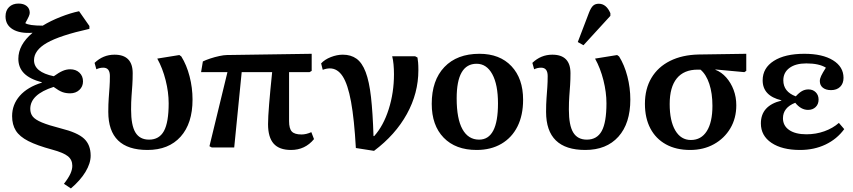

<svg xmlns="http://www.w3.org/2000/svg" viewBox="-20 -828 4792 1078"><path d="M378 230 339 204Q364 172 375 148Q386 124 386 103Q386 69 361 49Q336 29 273 12Q188 -11 139 -36Q90 -61 69 -94.5Q48 -128 48 -176Q48 -241 91 -290Q134 -339 215 -364V-366Q147 -384 115 -416.5Q83 -449 83 -498Q83 -577 163 -644Q92 -639 51.5 -663.5Q11 -688 11 -736Q11 -769 31 -788.5Q51 -808 84 -808Q113 -808 130 -794Q147 -780 147 -756Q147 -748 141.5 -735.5Q136 -723 122 -698Q142 -684 220 -684Q264 -711 320 -733Q376 -755 424 -765L482 -682V-666Q316 -629 243.5 -587.5Q171 -546 171 -490Q171 -423 282 -400Q311 -421 332 -430Q353 -439 374 -439Q406 -439 426 -420Q446 -401 446 -371Q446 -342 425.5 -323Q405 -304 374 -304Q350 -304 330.5 -311Q311 -318 281 -340Q150 -298 150 -217Q150 -191 164 -173.5Q178 -156 215 -140.5Q252 -125 322 -107Q415 -84 452 -49.5Q489 -15 489 46Q489 89 460 137Q431 185 378 230Z M808 14Q588 14 588 -200Q588 -244 590.5 -277Q593 -310 595 -339Q597 -368 597 -401Q597 -448 560 -448Q539 -448 521 -439L511 -475Q559 -521 623 -521Q725 -521 725 -417Q725 -381 723 -351Q721 -321 718.5 -288.5Q716 -256 716 -213Q716 -124 740.5 -84Q765 -44 817 -44Q874 -44 900.5 -92.5Q927 -141 927 -248Q927 -310 910 -377.5Q893 -445 863 -499L987 -519L998 -511Q1028 -463 1044.5 -399Q1061 -335 1061 -269Q1061 -135 994 -60.5Q927 14 808 14Z M1614 14Q1548 14 1516.5 -21.5Q1485 -57 1485 -131Q1485 -169 1491 -243Q1497 -317 1508 -423H1337L1295 0H1169L1156 -7L1257 -423H1109L1119 -483Q1135 -491 1160.5 -499.5Q1186 -508 1212 -513.5Q1238 -519 1254 -519L1730 -526V-430L1718 -423H1603Q1603 -358 1603 -289.5Q1603 -221 1603 -148Q1603 -106 1618.5 -89.5Q1634 -73 1673 -73Q1699 -73 1728 -86L1743 -47Q1693 14 1614 14Z M2080 19 1978 3Q1969 -158 1951 -256.5Q1933 -355 1904 -399.5Q1875 -444 1832 -444Q1813 -444 1792 -436L1783 -472Q1803 -494 1837.5 -507.5Q1872 -521 1905 -521Q1950 -521 1981.5 -498.5Q2013 -476 2033 -423.5Q2053 -371 2063 -283Q2073 -195 2077 -64H2081Q2133 -122 2162.5 -215Q2192 -308 2192 -411Q2192 -440 2189.5 -466.5Q2187 -493 2182 -512H2311L2324 -505Q2326 -493 2327.5 -477Q2329 -461 2329 -434Q2329 -305 2264.5 -188Q2200 -71 2080 19Z M2656 14Q2538 14 2471 -55Q2404 -124 2404 -245Q2404 -377 2475 -451.5Q2546 -526 2672 -526Q2786 -526 2851.5 -456.5Q2917 -387 2917 -268Q2917 -181 2885.5 -118Q2854 -55 2795 -20.5Q2736 14 2656 14ZM2670 -44Q2776 -44 2776 -247Q2776 -353 2744 -411.5Q2712 -470 2656 -470Q2544 -470 2544 -276Q2544 -161 2576.5 -102.5Q2609 -44 2670 -44Z M3266 14Q3046 14 3046 -200Q3046 -244 3048.5 -277Q3051 -310 3053 -339Q3055 -368 3055 -401Q3055 -448 3018 -448Q2997 -448 2979 -439L2969 -475Q3017 -521 3081 -521Q3183 -521 3183 -417Q3183 -381 3181 -351Q3179 -321 3176.5 -288.5Q3174 -256 3174 -213Q3174 -124 3198.5 -84Q3223 -44 3275 -44Q3332 -44 3358.5 -92.5Q3385 -141 3385 -248Q3385 -310 3368 -377.5Q3351 -445 3321 -499L3445 -519L3456 -511Q3486 -463 3502.5 -399Q3519 -335 3519 -269Q3519 -135 3452 -60.5Q3385 14 3266 14ZM3256 -574 3224 -592 3287 -757Q3298 -785 3310 -796Q3322 -807 3342 -807Q3384 -807 3407 -754V-739Z M3855 14Q3776 14 3719 -17.5Q3662 -49 3631.5 -107Q3601 -165 3601 -245Q3601 -329 3637.5 -390.5Q3674 -452 3742 -486Q3810 -520 3903 -522L4170 -526V-430L4159 -423L3997 -438V-436Q4031 -423 4057.5 -393Q4084 -363 4099 -323Q4114 -283 4114 -237Q4114 -164 4080.5 -107.5Q4047 -51 3988.5 -18.5Q3930 14 3855 14ZM3859 -42Q3917 -42 3948.5 -92Q3980 -142 3980 -234Q3980 -304 3962.5 -357Q3945 -410 3913 -437H3897Q3820 -437 3780 -388Q3740 -339 3740 -244Q3740 -149 3771.5 -95.5Q3803 -42 3859 -42Z M4472 14Q4371 14 4311.5 -26Q4252 -66 4252 -135Q4252 -235 4367 -263V-265Q4262 -290 4262 -377Q4262 -446 4324.5 -486Q4387 -526 4496 -526Q4598 -526 4657 -489.5Q4716 -453 4716 -391Q4716 -359 4697 -340.5Q4678 -322 4646 -322Q4617 -322 4600 -335.5Q4583 -349 4583 -373Q4583 -386 4590.5 -402Q4598 -418 4617 -448Q4579 -472 4507 -472Q4447 -472 4412.5 -446.5Q4378 -421 4378 -377Q4378 -313 4448 -287Q4467 -308 4483.5 -317Q4500 -326 4519 -326Q4544 -326 4560 -310Q4576 -294 4576 -269Q4576 -243 4559.5 -227Q4543 -211 4517 -211Q4477 -211 4445 -251Q4376 -224 4376 -164Q4376 -122 4411 -98Q4446 -74 4508 -74Q4561 -74 4608.5 -91Q4656 -108 4690 -138L4720 -103Q4679 -47 4615 -16.5Q4551 14 4472 14Z"/></svg>

Font: Literata 36pt SemiBold
Style: Regular
Weight: 600
Designer: Latin by Veronika Burian and Jose Scaglione. Greek by Irene Vlachou. Cyrillic by Vera Evstafieva.
Foundry: TypeTogether
Version: Version 3.002